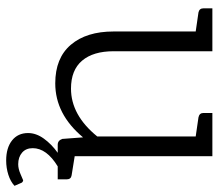

<svg xmlns="http://www.w3.org/2000/svg" viewBox="-63 -478 708 622"><g transform="rotate(90 291.0 -167.0)"><path d="M582 140Q568 153 546 160Q524 167 500 167Q459 167 435 148Q411 129 411 96Q411 70 429 45Q447 20 475 0H449Q435 0 430 -15L425 -82Q350 8 250 8Q168 8 125 -42.5Q82 -93 82 -181V-447L20 -456Q7 -459 7 -472V-501H146V-181Q146 -115 176.5 -79Q207 -43 267 -43Q353 -43 422 -128V-447L360 -456Q346 -459 346 -472V-501H486V-55L548 -45Q561 -43 561 -29V0H519Q460 36 460 81Q460 103 474.5 115.5Q489 128 512 128Q527 128 544 120.5Q561 113 564 112Q566 112 568.5 113.5Q571 115 572 117Z"/></g></svg>

Font: Aleo Light
Style: Regular
Weight: 300
Designer: Alessio Laiso
Foundry: Alessio Laiso
Version: Version 2.000